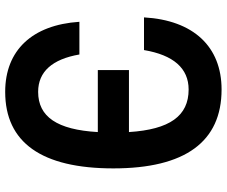

<svg xmlns="http://www.w3.org/2000/svg" viewBox="-87 -770 874 740"><g transform="rotate(90 350.0 -400.0)"><path d="M250 -340H489C480 -183 430 -110 334 -110C256 -110 208 -165 190 -269H64C76 -87 174 17 334 17C529 17 629 -123 629 -400C629 -677 526 -817 325 -817C160 -817 58 -709 47 -518H173C192 -631 243 -690 325 -690C427 -690 479 -617 489 -460H250Z"/></g></svg>

Font: Martian Mono Std Md
Style: Regular
Weight: 500
Monospace: yes
Designer: Roman Shamin
Foundry: Evil Martians
Version: Version 1.000